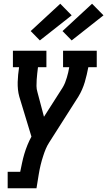

<svg xmlns="http://www.w3.org/2000/svg" viewBox="-20 -801 573 1026"><path d="M21 205V117H88Q93 93 98 69Q103 45 110 21.5Q117 -2 126.5 -25.5Q136 -49 148 -71L83 -285Q78 -303 76 -322.5Q74 -342 74.5 -362Q75 -382 77 -402Q79 -422 82 -442H49V-530H228V-442H183Q181 -425 179 -408.5Q177 -392 176 -375Q175 -358 175 -341.5Q175 -325 180 -309L215 -177L314 -332Q322 -345 327.5 -358.5Q333 -372 337 -386Q341 -400 344.5 -414Q348 -428 350 -442H317V-530H497V-442H452Q448 -422 443.5 -402Q439 -382 433 -362Q427 -342 418.5 -322.5Q410 -303 399 -285L243 -40Q232 -23 224.5 -5Q217 13 211 32Q203 56 197 81Q191 106 187 131L175 205ZM363 -585 314 -635 472 -781 533 -719ZM193 -585 144 -635 302 -781 363 -719Z"/></svg>

Font: Iosevka Curly Slab SmBdObl
Style: Regular
Weight: 600
Italic angle: -9°
Monospace: yes
Designer: Belleve Invis
Foundry: Belleve Invis
Version: Version 11.0.0; ttfautohint (v1.8.3)